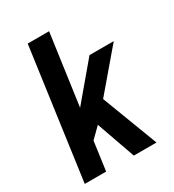

<svg xmlns="http://www.w3.org/2000/svg" viewBox="-175 -824 839 925"><g transform="rotate(-30 244.0 -361.5)"><path d="M23 0 123 -723H242L187 -329L353 -526H488L304 -310L422 0H296L220 -215L164 -160L142 0Z"/></g></svg>

Font: Archivo Narrow
Style: Bold Italic
Weight: 700
Italic angle: -8°
Designer: Hector Gatti
Foundry: Omnibus-Type
Version: Version 3.002